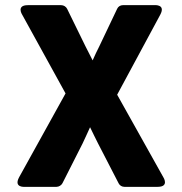

<svg xmlns="http://www.w3.org/2000/svg" viewBox="-20 -699 707 744"><path d="M54 -12C32 29 76 25 76 25H199C208 25 218 19 222 11L300 -143C310 -165 319 -183 329 -206C340 -184 349 -164 360 -143L440 12C444 20 453 25 462 25H591C637 25 613 -12 613 -12L434 -332L601 -642C623 -683 579 -679 579 -679H456C447 -679 438 -674 434 -665L365 -520C356 -502 348 -486 339 -465C330 -483 321 -501 311 -520L240 -665C236 -673 227 -679 217 -679H88C42 -679 66 -642 66 -642L234 -337Z"/></svg>

Font: Falling Sky
Style: Blk
Weight: 900
Designer: Paul D. Hunt
Foundry: Adobe Systems Incorporated
Version: Version 1.02